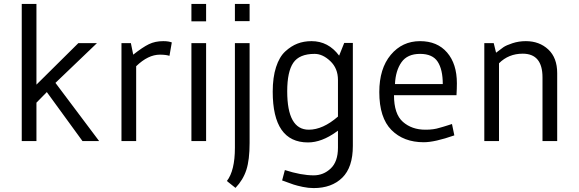

<svg xmlns="http://www.w3.org/2000/svg" viewBox="-20 -720 2955 980"><path d="M91 -700H166V-288L380 -500H475L263 -297L486 0H401L219 -250L166 -196V0H91Z M675 -382V0H600V-500H648L660 -441Q708 -479 740 -494.5Q772 -510 813 -510Q821 -510 828 -509.5Q835 -509 840 -508Q845 -507 849 -506Q853 -505 855 -504H857L845 -435Q827 -441 796 -441Q736 -441 675 -382Z M957 0V-500H1032V0ZM1032 -700V-611H957V-700Z M1254 -700V-612H1179V-700ZM1138 204Q1179 151 1179 34V-500H1254V10Q1254 96 1237.5 147Q1221 198 1182 239Z M1705 -53 1698 -48Q1622 7 1552 7Q1372 7 1372 -252Q1372 -325 1389 -377.5Q1406 -430 1436 -457.5Q1466 -485 1498.5 -497.5Q1531 -510 1570 -510Q1656 -510 1711 -436L1737 -501H1781V25Q1781 134 1727 187Q1673 240 1581 240Q1554 240 1525.5 234Q1497 228 1478.5 222Q1460 216 1420 201L1434 148Q1518 175 1581 175Q1631 175 1668 140Q1705 105 1705 34ZM1705 -125V-312Q1705 -371 1666 -408Q1627 -445 1586 -445Q1508 -445 1477 -399.5Q1446 -354 1446 -254Q1446 -58 1556 -58Q1628 -58 1705 -125Z M2310 -234H1991Q1991 -138 2036.5 -98Q2082 -58 2151 -58Q2162 -58 2171.5 -58.5Q2181 -59 2191.5 -60.5Q2202 -62 2208 -63.5Q2214 -65 2226.5 -68.5Q2239 -72 2244 -73.5Q2249 -75 2265 -80Q2281 -85 2287 -87L2299 -29Q2199 6 2143 6Q2040 6 1978 -56.5Q1916 -119 1916 -250Q1916 -370 1974.5 -440Q2033 -510 2124 -510Q2212 -510 2262 -452Q2312 -394 2312 -295Q2312 -268 2310 -234ZM1996 -291H2240Q2240 -365 2214 -405Q2188 -445 2124 -445Q2059 -445 2029 -402Q1999 -359 1996 -291Z M2527 -397V0H2452V-500H2500L2512 -451Q2535 -469 2549.5 -479Q2564 -489 2596 -499.5Q2628 -510 2664 -510Q2733 -510 2778.5 -467.5Q2824 -425 2824 -347V0H2749V-325Q2749 -446 2648 -446Q2576 -446 2527 -397Z"/></svg>

Font: Gudea
Style: Regular
Weight: 400
Designer: Agustina Mingote
Foundry: Agustina Mingote
Version: Version 1.002